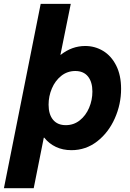

<svg xmlns="http://www.w3.org/2000/svg" viewBox="-56 -772 677 997"><path d="M155.3 -752H311.5L257.8 -487.3H259.3Q317.4 -533.2 386.7 -533.2Q437 -533.2 479.5 -507.6Q522 -481.9 547.4 -431.6Q572.8 -381.3 572.8 -310.5Q572.8 -230.5 540 -157Q507.3 -83.5 448.5 -37.8Q389.6 7.8 314.9 7.8Q270.5 7.8 234.6 -9Q198.7 -25.9 173.8 -57.1H171.4L119.1 205.1H-35.6ZM423.8 -296.4Q423.8 -346.2 400.9 -374.8Q377.9 -403.3 335 -403.3Q293.9 -403.3 262.2 -378.2Q230.5 -353 213.4 -312.7Q196.3 -272.5 196.3 -228.5Q196.3 -178.2 219.5 -150.1Q242.7 -122.1 285.6 -122.1Q326.7 -122.1 358.2 -147Q389.6 -171.9 406.7 -212.2Q423.8 -252.4 423.8 -296.4Z"/></svg>

Font: Reddit Sans Fudge ExBold Italic
Style: Regular
Weight: 800
Italic angle: -11.25°
Designer: Stephen Hutchings
Version: Version 1.013